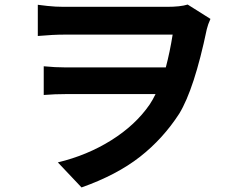

<svg xmlns="http://www.w3.org/2000/svg" viewBox="-20 -763 1040 843"><path d="M146 -742Q152 -741 187.5 -737Q223 -733 260 -733H713Q772 -733 804 -743L904 -680Q893 -656 888 -635Q833 -372 767 -264Q696 -154 594.5 -74.5Q493 5 338 60L234 -50Q363 -81 469 -147.5Q575 -214 637 -304Q651 -325 663 -350H274Q220 -350 172 -346V-472Q222 -467 269 -467H708Q726 -535 738 -611H261Q214 -611 146 -605Z"/></svg>

Font: Sinter Bold
Style: Regular
Weight: 700
Foundry: Adobe & rsms
Version: Version 1.000